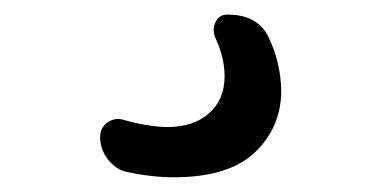

<svg xmlns="http://www.w3.org/2000/svg" viewBox="-20 -25 540 265"><path d="M153.3 211.9Q138.7 208 128.4 194.3Q118.2 180.7 118.2 164.1Q118.2 151.4 128.4 144Q138.7 136.7 151.4 140.6Q181.6 149.4 210 150.4Q247.1 150.4 268.6 131.3Q290 112.3 290 80.1Q290 54.7 277.3 27.3Q272.5 16.6 277.3 5.9Q282.2 -4.9 293.9 -4.9Q336.9 -4.9 351.6 28.3Q367.2 61.5 368.2 99.6Q368.2 150.4 332 185.1Q295.9 219.7 219.7 219.7Q188.5 219.7 153.3 211.9Z"/></svg>

Font: Rounded-X Mgen+ 1mn regular
Style: Regular
Weight: 400
Designer: [Source Han Sans]
Ryoko NISHIZUKA  (kana & ideographs); Paul D. Hunt (Latin, Greek & Cyrillic); Wenlong ZHANG  (bopomofo
Version: Version 1.059.20150602